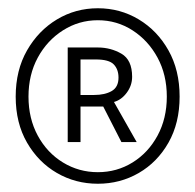

<svg xmlns="http://www.w3.org/2000/svg" viewBox="-20 -804 473 465"><path d="M217 -359Q163 -359 118 -385Q73 -411 45.5 -458.5Q18 -506 18 -570Q18 -634 45.5 -682Q73 -730 118 -757Q163 -784 217 -784Q271 -784 316 -757Q361 -730 388 -682Q415 -634 415 -570Q415 -506 388 -458.5Q361 -411 316 -385Q271 -359 217 -359ZM217 -387Q263 -387 301 -410.5Q339 -434 361.5 -475.5Q384 -517 384 -570Q384 -623 361.5 -664.5Q339 -706 301 -730.5Q263 -755 217 -755Q171 -755 132.5 -730.5Q94 -706 71.5 -664.5Q49 -623 49 -570Q49 -517 71.5 -475.5Q94 -434 132.5 -410.5Q171 -387 217 -387ZM144 -460V-689H217Q248 -689 274 -674Q300 -659 300 -618Q300 -597 287 -579.5Q274 -562 256 -557L311 -460H274L230 -546H175V-460ZM175 -574H208Q234 -574 250.5 -583.5Q267 -593 267 -616Q267 -636 255.5 -648Q244 -660 212 -660H175Z"/></svg>

Font: Noto Sans JP Thin Thin
Style: Regular
Weight: 250
Version: Version 2.004-H2;hotconv 1.0.118;makeotfexe 2.5.65603